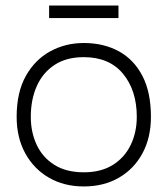

<svg xmlns="http://www.w3.org/2000/svg" viewBox="-20 -660 604 692"><path d="M282 12Q211 12 156.5 -19.5Q102 -51 71 -107.5Q40 -164 40 -239Q40 -327 73 -386Q106 -445 161 -475Q216 -505 282 -505Q354 -505 408.5 -475Q463 -445 493.5 -386Q524 -327 524 -239Q524 -164 493.5 -107.5Q463 -51 408.5 -19.5Q354 12 282 12ZM282 -39Q344 -39 386.5 -65.5Q429 -92 451 -137.5Q473 -183 473 -239Q473 -334 423.5 -394Q374 -454 282 -454Q219 -454 176.5 -426Q134 -398 112.5 -349.5Q91 -301 91 -239Q91 -183 112.5 -137.5Q134 -92 176.5 -65.5Q219 -39 282 -39ZM407 -595H157V-640H407Z"/></svg>

Font: Kulim Park ExtraLight
Style: Regular
Weight: 275
Designer: Noponies / Dale Sattler
Foundry: Noponies
Version: Version 1.000; ttfautohint (v1.8.3)